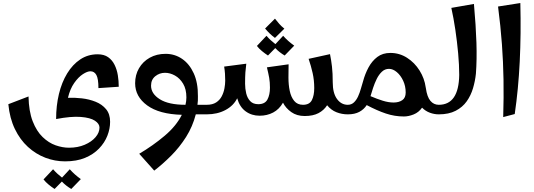

<svg xmlns="http://www.w3.org/2000/svg" viewBox="-20 -754 3523 1266"><path d="M350 31Q350 -57 368.5 -134Q387 -211 423 -270Q459 -329 509.5 -362.5Q560 -396 624 -396Q666 -396 693 -377Q720 -358 735.5 -326.5Q751 -295 757 -257.5Q763 -220 763 -182L629 -173Q629 -235 615.5 -259.5Q602 -284 576 -284Q556 -284 526.5 -265Q497 -246 469.5 -207Q442 -168 428 -109Q472 -111 520 -105.5Q568 -100 610.5 -83Q653 -66 679.5 -34Q706 -2 706 49Q706 95 688 141Q670 187 633 225.5Q596 264 540.5 287Q485 310 409 310Q342 310 279 286Q216 262 164 214.5Q112 167 78 96.5Q44 26 35 -67L168 -118Q170 -20 195.5 45.5Q221 111 261 149.5Q301 188 346.5 204Q392 220 435 220Q493 220 538.5 200.5Q584 181 610 150.5Q636 120 636 87Q636 62 606 42Q576 22 512.5 17Q449 12 350 31ZM340 492Q320 479 300.5 463Q281 447 267 429L330 362Q344 378 358 391Q372 404 389 417L440 362Q457 381 474.5 396.5Q492 412 513 427L450 492Q433 482 417 469.5Q401 457 388 443Z M997 371 898 260Q989 206 1065.5 141.5Q1142 77 1179 3Q1030 -1 950.5 -59Q871 -117 871 -205Q871 -260 896.5 -304Q922 -348 967.5 -373.5Q1013 -399 1072 -399Q1132 -399 1180.5 -366Q1229 -333 1257.5 -270.5Q1286 -208 1285 -119Q1286 -90 1282 -63Q1297 -63 1312 -63Q1327 -63 1343 -63L1363 -32L1343 0Q1324 0 1306 0Q1288 0 1271 0Q1250 81 1207 149Q1164 217 1108.5 272.5Q1053 328 997 371ZM976 -189Q976 -136 1034 -99.5Q1092 -63 1203 -63Q1209 -87 1209 -112Q1209 -166 1187.5 -202Q1166 -238 1133.5 -256Q1101 -274 1068 -274Q1032 -274 1004 -251.5Q976 -229 976 -189Z M1343 0V-63Q1381 -63 1405 -78.5Q1429 -94 1442 -119Q1455 -144 1460 -171.5Q1465 -199 1465 -222Q1465 -245 1463.5 -268Q1462 -291 1458 -315L1604 -334Q1600 -304 1598 -276.5Q1596 -249 1596 -202Q1596 -169 1603.5 -138Q1611 -107 1630 -87Q1649 -67 1683 -67Q1727 -67 1743.5 -98Q1760 -129 1760 -176Q1760 -212 1755 -240.5Q1750 -269 1740 -310L1883 -330Q1883 -312 1882.5 -294.5Q1882 -277 1882 -242Q1882 -195 1890.5 -154.5Q1899 -114 1920 -88.5Q1941 -63 1978 -63Q2021 -63 2036.5 -94Q2052 -125 2052 -173Q2052 -225 2041.5 -272Q2031 -319 2015 -366L2156 -397Q2164 -358 2169 -314.5Q2174 -271 2174 -211Q2174 -140 2202 -101.5Q2230 -63 2273 -63L2293 -31L2273 0Q2234 0 2198.5 -14Q2163 -28 2137 -60Q2116 -27 2080 -8Q2044 11 1989 11Q1937 11 1900.5 -15Q1864 -41 1846 -77Q1821 -33 1781 -12Q1741 9 1692 9Q1639 9 1599.5 -20Q1560 -49 1544 -106Q1520 -57 1466.5 -28.5Q1413 0 1343 0ZM1793 -504Q1774 -518 1758.5 -533Q1743 -548 1728 -566L1793 -631Q1808 -612 1821.5 -596.5Q1835 -581 1855 -565ZM1747 -388Q1727 -401 1707.5 -417Q1688 -433 1674 -451L1737 -518Q1751 -502 1765 -489Q1779 -476 1796 -463L1847 -518Q1864 -499 1881.5 -483.5Q1899 -468 1920 -453L1857 -388Q1840 -398 1824 -410.5Q1808 -423 1795 -437Z M2643 14Q2582 14 2524 -5.5Q2466 -25 2398 -61Q2380 -33 2349.5 -16.5Q2319 0 2273 0V-63Q2297 -63 2313.5 -78.5Q2330 -94 2341 -118Q2352 -142 2359.5 -169Q2367 -196 2374 -218Q2387 -267 2410 -309.5Q2433 -352 2468 -378.5Q2503 -405 2554 -405Q2614 -405 2664 -373Q2714 -341 2746.5 -289Q2779 -237 2787 -178Q2788 -175 2788 -173Q2796 -115 2818 -89Q2840 -63 2873 -63L2893 -31L2873 0Q2844 0 2815 -10.5Q2786 -21 2763 -44Q2741 -13 2707.5 0.5Q2674 14 2643 14ZM2545 -300Q2518 -300 2498 -281Q2478 -262 2464 -233.5Q2450 -205 2440 -174.5Q2430 -144 2423 -120Q2465 -102 2503.5 -90Q2542 -78 2575 -78Q2610 -78 2632.5 -93.5Q2655 -109 2655 -144Q2655 -186 2638.5 -221.5Q2622 -257 2596.5 -278.5Q2571 -300 2545 -300Z M2873 0V-63Q3005 -63 3008 -260Q3008 -325 3001 -402Q2994 -479 2982.5 -557Q2971 -635 2956 -702L3105 -728Q3118 -584 3121.5 -472Q3125 -360 3118 -268Q3113 -220 3099 -172.5Q3085 -125 3057.5 -86Q3030 -47 2984.5 -23.5Q2939 0 2873 0Z M3298 18Q3302 -113 3300 -230Q3298 -347 3289.5 -463.5Q3281 -580 3264 -711L3411 -734Q3416 -531 3407 -348Q3398 -165 3374 -2Z"/></svg>

Font: Marhey
Style: Regular
Weight: 400
Designer: Nur Syamsi & Bustanul Arifin
Foundry: Namelatype
Version: Version 1.000; ttfautohint (v1.8.4.7-5d5b)